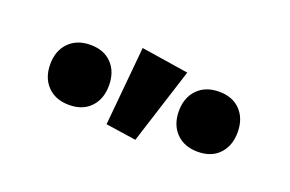

<svg xmlns="http://www.w3.org/2000/svg" viewBox="-43 -870 662 439"><g transform="rotate(20 288.0 -650.5)"><path d="M302 -549 228 -560 246 -752 361 -734ZM184 -592Q165 -572 132 -572Q99 -572 79.5 -592Q60 -612 60 -645Q60 -678 79.5 -698Q99 -718 132 -718Q165 -718 184 -698Q203 -678 203 -645Q203 -612 184 -592ZM497 -592Q478 -572 445 -572Q412 -572 392.5 -592Q373 -612 373 -645Q373 -678 392.5 -698Q412 -718 445 -718Q478 -718 497 -698Q516 -678 516 -645Q516 -612 497 -592Z"/></g></svg>

Font: Cantarell
Style: Bold
Weight: 700
Designer: Dave Crossland, Nikolaus Waxweiler, Florian Fecher, Jacques Le Bailly, Eben Sorkin, Alexei Vanyashin, Alexios Zavras, Em
Version: Version 0.303